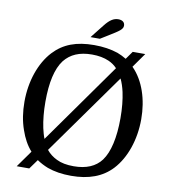

<svg xmlns="http://www.w3.org/2000/svg" viewBox="-96 -977 953 1070"><g transform="rotate(10 380.5 -442.5)"><path d="M404 -770 451 -799C503 -831 524 -844 524 -865C524 -884 510 -895 487 -895C463 -895 440 -883 412 -847L351 -770ZM142 10 181 -44C200 -31 221 -20 244 -11C283 3 327 10 378 10C478 10 554 -18 609 -77C672 -145 709 -252 709 -368C709 -480 675 -582 612 -646C611 -647 611 -647 610 -648L668 -730H597L565 -685C549 -695 532 -703 514 -710C475 -723 431 -730 380 -730C279 -730 207 -703 151 -643C88 -575 51 -468 51 -352C51 -295 59 -243 76 -195C91 -151 111 -114 138 -84L71 10ZM166 -372C166 -482 184 -561 221 -610C256 -654 306 -676 377 -676C414 -676 446 -670 473 -658C491 -650 507 -639 521 -624L197 -167C190 -184 185 -204 180 -225C171 -268 166 -317 166 -372ZM556 -572C566 -551 574 -527 580 -500C589 -458 594 -409 594 -354C594 -243 575 -160 539 -111C506 -67 454 -45 383 -45C344 -45 312 -51 286 -64C263 -75 243 -90 227 -110Z"/></g></svg>

Font: Domine
Style: Regular
Weight: 400
Designer: Pablo Impallari, Rodrigo Fuenzalida, Brenda Gallo
Foundry: Pablo Impallari, Rodrigo Fuenzalida, Brenda Gallo
Version: Version 2.000